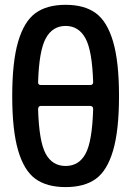

<svg xmlns="http://www.w3.org/2000/svg" viewBox="-20 -760 540 790"><path d="M148.4 -324.2Q137.7 -324.2 136.7 -311.5Q140.6 -177.7 168 -127.4Q195.3 -77.1 250 -77.1Q304.7 -77.1 332 -127.4Q359.4 -177.7 363.3 -311.5Q363.3 -323.2 351.6 -324.2ZM136.7 -420.9Q136.7 -410.2 148.4 -410.2H351.6Q362.3 -410.2 363.3 -420.9Q359.4 -551.8 331.5 -602.5Q303.7 -653.3 250 -653.3Q196.3 -653.3 168.5 -602.5Q140.6 -551.8 136.7 -420.9ZM374 -23.9Q327.1 9.8 250 9.8Q172.9 9.8 126 -23.9Q79.1 -57.6 54.7 -140.6Q30.3 -223.6 30.3 -364.7Q30.3 -505.9 54.7 -588.9Q79.1 -671.9 126 -706.1Q172.9 -740.2 250 -740.2Q327.1 -740.2 374 -706.1Q420.9 -671.9 445.3 -588.9Q469.7 -505.9 469.7 -364.7Q469.7 -223.6 445.3 -140.6Q420.9 -57.6 374 -23.9Z"/></svg>

Font: Rounded-X Mgen+ 1mn medium
Style: Regular
Weight: 500
Designer: [Source Han Sans]
Ryoko NISHIZUKA  (kana & ideographs); Paul D. Hunt (Latin, Greek & Cyrillic); Wenlong ZHANG  (bopomofo
Version: Version 1.059.20150602